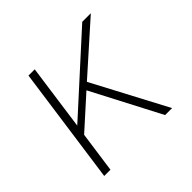

<svg xmlns="http://www.w3.org/2000/svg" viewBox="-129 -627 760 760"><g transform="rotate(-45 251.0 -246.5)"><path d="M50.5 0H85.5L109.5 -171.5L240.5 -289.5L391.5 0H430.5L265.5 -312L468.5 -493H420.5L116 -216.5L154.5 -493H119.5Z"/></g></svg>

Font: HK Grotesk ExtraLight
Style: Italic
Weight: 200
Italic angle: -16°
Designer: Alfredo Marco Pradil
Foundry: Hanken Design Co.
Version: Version 3.001;FEAKit 1.0